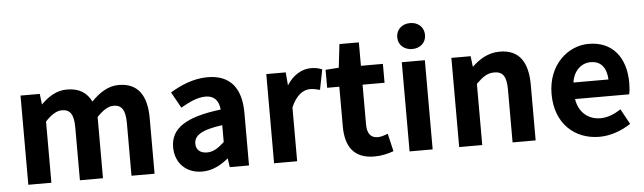

<svg xmlns="http://www.w3.org/2000/svg" viewBox="-46 -871 3534 1053"><g transform="rotate(-5 1721.0 -345.0)"><path d="M73 -491V0H200V-337C234 -374 265 -391 292 -391C336 -391 357 -364 357 -291V0H484V-337C519 -374 549 -391 576 -391C619 -391 641 -364 641 -291V0H768V-306C768 -431 720 -502 614 -502C555 -502 507 -469 463 -424C439 -473 398 -502 329 -502C271 -502 226 -472 186 -432L179 -491Z M882 -136C882 -48 942 11 1030 11C1086 11 1132 -14 1175 -49L1182 0H1288V-290C1288 -427 1227 -502 1103 -502C1026 -502 954 -471 897 -436L946 -348C991 -374 1037 -397 1082 -397C1137 -397 1156 -361 1160 -319C968 -296 882 -240 882 -136ZM1161 -233V-140C1128 -110 1100 -91 1066 -91C1031 -91 1005 -108 1005 -144C1005 -187 1040 -217 1161 -233Z M1426 -491V0H1553V-296C1581 -363 1622 -388 1657 -388C1676 -388 1692 -384 1712 -379L1734 -490C1715 -498 1697 -502 1672 -502C1623 -502 1574 -474 1539 -419L1533 -491Z M1752 -387H1819V-169C1819 -61 1862 11 1978 11C2017 11 2054 2 2084 -9L2061 -107C2044 -100 2022 -93 2006 -93C1966 -93 1947 -118 1947 -169V-387H2068V-491H1947V-620H1840L1825 -491L1752 -486Z M2172 -491V0H2299V-491ZM2159 -629C2159 -587 2191 -558 2236 -558C2280 -558 2312 -587 2312 -629C2312 -672 2280 -701 2236 -701C2191 -701 2159 -672 2159 -629Z M2445 -491V0H2572V-337C2609 -373 2634 -391 2672 -391C2719 -391 2739 -364 2739 -291V0H2866V-306C2866 -431 2819 -502 2712 -502C2648 -502 2601 -472 2558 -432L2551 -491Z M3217 11C3279 11 3340 -12 3390 -45L3344 -129C3307 -105 3270 -90 3231 -90C3163 -90 3112 -134 3101 -207H3399C3403 -223 3405 -247 3405 -269C3405 -407 3335 -502 3201 -502C3086 -502 2975 -405 2975 -245C2975 -83 3080 11 3217 11ZM3204 -401C3261 -401 3290 -362 3293 -298H3100C3110 -365 3154 -401 3204 -401Z"/></g></svg>

Font: Source Sans Pro SemBd
Style: Regular
Weight: 700
Designer: Paul D. Hunt
Foundry: Adobe Systems Incorporated
Version: Version 2.020;PS 2.0;hotconv 1.0.86;makeotf.lib2.5.63406